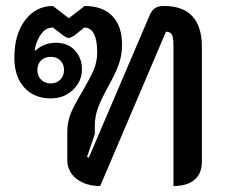

<svg xmlns="http://www.w3.org/2000/svg" viewBox="-20 -613 752 642"><path d="M205 -79V-172Q205 -207 218 -237Q231 -267 256 -308Q281 -351 293 -378.5Q305 -406 305 -439Q305 -479 294 -500Q283 -521 262 -521L228 -494Q215 -486 210 -486Q203 -486 192 -494L157 -521Q133 -521 117 -498.5Q101 -476 96 -446L99 -444Q127 -470 167 -470Q207 -470 230.5 -444.5Q254 -419 254 -381Q254 -341 224 -312.5Q194 -284 150 -284Q94 -284 61 -320.5Q28 -357 28 -420Q28 -498 64 -545.5Q100 -593 157 -593L210 -552L263 -593Q323 -593 355.5 -559.5Q388 -526 388 -464Q388 -427 376.5 -396Q365 -365 342 -324Q320 -284 308.5 -254.5Q297 -225 297 -190V-165L271 -88L277 -86L480 -561Q487 -578 498 -585.5Q509 -593 528 -593Q655 -593 655 -456V-72Q655 -33 630.5 -12Q606 9 560 9V-463Q560 -488 554.5 -497.5Q549 -507 535 -507L315 9Q267 9 236 -15Q205 -39 205 -79ZM194 -379Q194 -399 181.5 -411Q169 -423 150 -423Q130 -423 117.5 -411Q105 -399 105 -379Q105 -359 117.5 -346.5Q130 -334 150 -334Q169 -334 181.5 -346.5Q194 -359 194 -379Z"/></svg>

Font: K2D Medium
Style: Regular
Weight: 500
Designer: Katatrad Aksorn Co.,Ltd.
Foundry: Cadson Demak Co.,Ltd.
Version: Version 1.000; ttfautohint (v1.6)